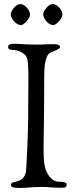

<svg xmlns="http://www.w3.org/2000/svg" viewBox="-20 -926 368 947"><path d="M33 -855C33 -839 56 -802 85 -802C94 -802 128 -831 128 -855C128 -875 103 -906 80 -906C58 -906 33 -872 33 -855ZM193 -855C193 -839 215 -802 244 -802C253 -802 288 -831 288 -855C288 -875 263 -906 240 -906C218 -906 193 -872 193 -855ZM20 -695C20 -690 21 -681 41 -680C69 -679 111 -665 116 -629C119 -607 120 -582 120 -556V-510C120 -469 119 -431 119 -402V-345C119 -277 110 -86 108 -78C93 -13 34 -41 34 -14C34 -6 38 1 79 1C115 1 137 -4 189 -4C222 -4 230 0 284 0C301 0 309 -2 309 -18C309 -23 298 -29 288 -29C285 -29 271 -30 268 -30C258 -30 241 -32 220 -61C201 -89 195 -121 195 -182C195 -274 198 -317 198 -552C198 -591 202 -656 230 -667C259 -679 276 -685 276 -694C276 -707 256 -708 249 -708C186 -708 204 -706 161 -706C105 -706 76 -710 48 -710C24 -710 20 -702 20 -695Z"/></svg>

Font: OFL Sorts Mill Goudy
Style: Regular
Weight: 500
Version: Version 003.000